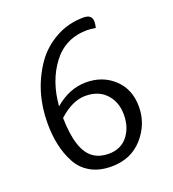

<svg xmlns="http://www.w3.org/2000/svg" viewBox="-126 -770 788 876"><g transform="rotate(-20 267.5 -331.5)"><path d="M134 -274Q137 -111 204 -68Q233 -49 275 -49Q334 -49 367 -90.5Q400 -132 400 -193.5Q400 -255 363.5 -294.5Q327 -334 263.5 -334Q200 -334 134 -274ZM267 10Q208 10 166 -14Q124 -38 102 -80Q59 -159 59 -275Q59 -429 141 -548Q180 -604 242 -638.5Q304 -673 378 -673Q419 -673 419 -638Q419 -627 415 -609Q387 -613 375 -613Q268 -613 206 -531Q144 -449 135 -330Q206 -391 287 -391Q368 -391 422.5 -340Q477 -289 477 -204.5Q477 -120 419.5 -55Q362 10 267 10Z"/></g></svg>

Font: Overlock
Style: Regular
Weight: 400
Designer: Dario Muhafara
Foundry: Dario Manuel Muhafara
Version: Version 1.002